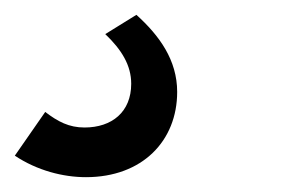

<svg xmlns="http://www.w3.org/2000/svg" viewBox="-60 -46 384 259"><path d="M56 193C132 193 179 144 179 78C179 35 155 2 124 -26L82 0C104 21 117 42 117 67C117 105 91 126 54 126C33 126 18 118 1 105L-40 164C-10 184 25 193 56 193Z"/></svg>

Font: FIGSv2-sans-serif SmBold Italic
Style: Regular
Weight: 600
Italic angle: -12°
Designer: Matt McInerney, Pablo Impallari, Rodrigo Fuenzalida
Foundry: Matt McInerney, Pablo Impallari, Rodrigo Fuenzalida
Version: Version 4.020;hotconv 1.0.109;makeotfexe 2.5.65596